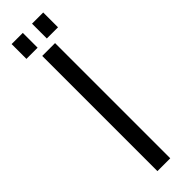

<svg xmlns="http://www.w3.org/2000/svg" viewBox="-284 -827 825 825"><g transform="rotate(-45 129.0 -414.5)"><path d="M98 -829V-739H30V-829ZM222 -829V-739H154V-829ZM165 -700V0H87V-700Z"/></g></svg>

Font: Bebas Neue Regular
Style: Regular
Weight: 400
Designer: Ryoichi Tsunekawa & LGV (GE)
Foundry: Free Software Foundation, Inc.
Version: Version 1.003 August 13, 2016